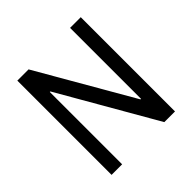

<svg xmlns="http://www.w3.org/2000/svg" viewBox="-179 -840 991 991"><g transform="rotate(-45 317.0 -344.0)"><path d="M471 0 167 -528H163V0H86V-688H168L467 -170H471V-688H549V0Z"/></g></svg>

Font: Assailand
Style: Regular
Weight: 400
Designer: Hector Gatti with collaboration of the Omnibus-Type team
Foundry: Omnibus-Type
Version: Version 0.072;October 19, 2019;FontCreator 12.0.0.2547 64-bi